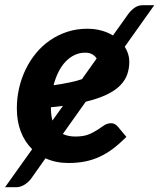

<svg xmlns="http://www.w3.org/2000/svg" viewBox="-48 -636 629 758"><path d="M79 -47Q50 -75.5 34.2 -116.2Q18.5 -157 18.5 -208.5Q18.5 -249.5 27.5 -288.5Q36.5 -327.5 53.5 -362.5Q70.5 -397.5 94.8 -426.8Q119 -456 150 -477.2Q181 -498.5 217.8 -510.5Q254.5 -522.5 296 -522.5Q327.5 -522.5 353 -515.2Q378.5 -508 398 -496L460 -583Q471.5 -597.5 485 -606.5Q498.5 -615.5 516 -615.5H561L444.5 -451.5Q462.5 -423 462.5 -392.5Q462.5 -365.5 454.2 -342Q446 -318.5 426.2 -298.5Q406.5 -278.5 373.2 -262.5Q340 -246.5 290.5 -234.5L200 -107Q221 -97 249.5 -97Q281.5 -97 301.8 -105.2Q322 -113.5 336.5 -123.2Q351 -133 363.2 -141.2Q375.5 -149.5 391.5 -149.5Q398.5 -149.5 404.8 -146.2Q411 -143 416 -137.5L451 -95.5Q424 -68.5 398.5 -49.2Q373 -30 345.5 -17.2Q318 -4.5 288 1.5Q258 7.5 222 7.5Q172.5 7.5 131.5 -11L74 70.5Q62 85.5 47 94.2Q32 103 17 103H-28ZM288 -428Q266 -428 246.5 -418.8Q227 -409.5 211 -392.8Q195 -376 183 -352.2Q171 -328.5 163.5 -299.5Q201 -305 228.5 -310.8Q256 -316.5 275.5 -323.5L333.5 -405Q328 -414.5 317 -421.2Q306 -428 288 -428ZM153 -211.5Q153 -181.5 159 -160L200.5 -218Q189 -216.5 177.2 -215Q165.5 -213.5 153 -212.5Z"/></svg>

Font: Lato Heavy
Style: Italic
Weight: 800
Italic angle: -7°
Designer: Lukasz Dziedzic
Foundry: tyPoland Lukasz Dziedzic
Version: Version 2.007; 2014-02-27